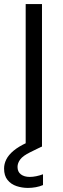

<svg xmlns="http://www.w3.org/2000/svg" viewBox="-41 -720 311 942"><path d="M143 -43 164 -1 107 27Q72 44 58.5 62Q45 80 45 99Q45 123 61.5 135.5Q78 148 105 148Q120 148 137 144.5Q154 141 170 135V188Q154 195 134.5 198.5Q115 202 96 202Q67 202 40 193Q13 184 -4 163Q-21 142 -21 107Q-21 84 -10 62Q1 40 25.5 19.5Q50 -1 91 -20ZM85 -700H165V0H85Z"/></svg>

Font: Albert Sans
Style: Regular
Weight: 400
Designer: Andreas Rasmussen
Foundry: a.Foundry
Version: Version 1.025